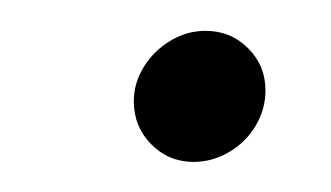

<svg xmlns="http://www.w3.org/2000/svg" viewBox="-20 -323 219 127"><path d="M68.5 -255.9Q68.5 -268.1 75.2 -278.9Q81.9 -289.6 92.8 -296.1Q103.7 -302.6 115.9 -302.6Q132.6 -302.6 144.1 -291.1Q155.6 -279.6 155.6 -263.3Q155.6 -250.7 149.1 -239.8Q142.6 -228.9 131.5 -222.4Q120.4 -215.9 108.1 -215.9Q91.5 -215.9 80 -227.6Q68.5 -239.3 68.5 -255.9Z"/></svg>

Font: 26F Galaxy Sans
Style: Bold Italic
Weight: 700
Italic angle: -5°
Designer: C₂₉H₂₅N₃O₅
Version: Version 1.200